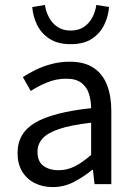

<svg xmlns="http://www.w3.org/2000/svg" viewBox="-20 -749 544 781"><path d="M194.3 12Q153.6 12 121.2 -4.3Q88.8 -20.5 70.1 -51.5Q51.4 -82.4 51.4 -126.2Q51.4 -208 123.4 -250.2Q195.4 -292.3 350.7 -309Q350.5 -339.5 342 -367Q333.5 -394.6 311.5 -411.7Q289.4 -428.9 249.9 -428.9Q208.1 -428.9 171.1 -413.4Q134 -397.9 104.9 -379L73 -435.4Q95.3 -450.4 125 -464.9Q154.7 -479.4 189.9 -488.7Q225.1 -498 264.1 -498Q323.2 -498 360.4 -473.3Q397.6 -448.6 415.2 -403.6Q432.8 -358.6 432.8 -297.7V0H364.5L358.1 -57.9H354.8Q319.7 -29.1 279.8 -8.5Q239.9 12 194.3 12ZM217.2 -56.5Q252.6 -56.5 284.1 -72.3Q315.6 -88.1 350.7 -118.9V-249.9Q269 -240.4 221.3 -224.5Q173.6 -208.6 153 -185.6Q132.5 -162.7 132.5 -131.5Q132.5 -91.2 157.3 -73.8Q182.1 -56.5 217.2 -56.5ZM267.4 -569.3Q214.4 -569.3 180.7 -591.7Q146.9 -614.1 130.4 -648.8Q114 -683.5 111.1 -720.4L162.8 -728.8Q166.4 -703.1 178.8 -679.2Q191.1 -655.3 213.1 -640Q235.1 -624.7 267.4 -624.7Q300.2 -624.7 322.1 -640Q344 -655.3 356.1 -679.2Q368.3 -703.1 371.9 -728.8L423.7 -720.4Q420.8 -683.5 404.3 -648.8Q387.8 -614.1 354.6 -591.7Q321.3 -569.3 267.4 -569.3Z"/></svg>

Font: Source Sans 3
Style: Regular
Weight: 200
Designer: Paul D. Hunt
Foundry: Adobe
Version: Version 3.046;hotconv 1.0.118;makeotfexe 2.5.65603